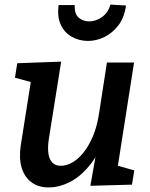

<svg xmlns="http://www.w3.org/2000/svg" viewBox="-20 -804 652 835"><path d="M193 11Q149 12 118 -10.5Q87 -33 74.5 -73.5Q62 -114 70 -170L117 -467L127 -444L45 -466L55 -529L246 -536L192 -197Q187 -162 190.5 -136.5Q194 -111 207.5 -97Q221 -83 244 -83Q268 -83 293 -96.5Q318 -110 341.5 -138.5Q365 -167 383.5 -210Q402 -253 411 -312L445 -532H563L490 -66L475 -88L564 -63L554 -1L373 4L405 -177L441 -239Q420 -151 378.5 -96Q337 -41 288.5 -15Q240 11 193 11ZM363 -626Q325 -626 293 -643.5Q261 -661 244.5 -696Q228 -731 235 -782H305Q303 -744 322 -727.5Q341 -711 367 -711Q398 -711 424.5 -730.5Q451 -750 460 -784L528 -780Q521 -728 495 -694Q469 -660 434 -643Q399 -626 363 -626Z"/></svg>

Font: Bitter Thin SemiBold
Style: Italic
Weight: 600
Italic angle: -9°
Version: Version 2.002